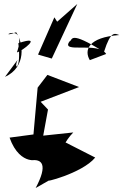

<svg xmlns="http://www.w3.org/2000/svg" viewBox="-20 -893 619 964"><path d="M231 10C182 29 392 -21 458 -102L295 -185C239 -29 355 -98 410 -72L262 -124C280 -64 386 -110 254 -113C284 -42 262 -141 348 -228L197 -212L221 -343L184 -382L377 -456L218 -517L169 -453L148 -218L28 -202C83 -47 191 -101 135 -88C191 -96 222 -67 159 51ZM253 -806 171 -619 240 -599 368 -873 267 -784ZM68 -592C45 -538 89 -541 72 -676C204 -721 88 -634 65 -630C122 -797 -51 -690 61 -731C98 -677 113 -556 5 -507ZM431 -591C401 -641 423 -706 579 -717C557 -724 537 -743 502 -632C323 -745 346 -690 330 -686C280 -621 474 -687 513 -622Z"/></svg>

Font: Asimov Silicon
Style: Regular
Weight: 400
Designer: Google
Version: Version 2.000980; 2014